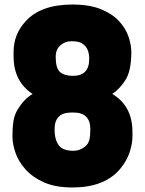

<svg xmlns="http://www.w3.org/2000/svg" viewBox="-20 -814 640 848"><path d="M300 14Q225 14 174.5 -8.5Q124 -31 93 -65.5Q62 -100 48.5 -139Q35 -178 35 -211Q35 -254 40 -282.5Q45 -311 61 -335Q86 -376 124 -399Q40 -454 40 -565V-585Q40 -663 94 -721Q161 -794 300 -794Q375 -794 425.5 -773.5Q476 -753 505.5 -721Q535 -689 547.5 -652.5Q560 -616 560 -585Q560 -503 535.5 -463Q511 -423 476 -399Q565 -346 565 -231V-211Q565 -180 552.5 -141.5Q540 -103 509 -66Q440 14 300 14ZM305 -148Q333 -148 356 -167Q370 -178 374.5 -196.5Q379 -215 379 -243Q379 -317 305 -317H295Q221 -317 221 -243Q221 -198 239 -173Q257 -148 305 -148ZM302 -479Q374 -479 374 -553Q374 -594 354 -613Q341 -625 328 -628.5Q315 -632 295 -632Q268 -632 247 -614Q226 -596 226 -563Q226 -513 245 -496Q264 -479 302 -479Z"/></svg>

Font: Tanohe Sans ExtraBold
Style: Regular
Weight: 800
Designer: Village Type and Design LLC & Cristiano Sobral
Foundry: Cooper Hewitt Smithsonian Design Museum
Version: Version 1.00;September 29, 2021;FontCreator 13.0.0.2655 64-b